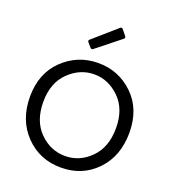

<svg xmlns="http://www.w3.org/2000/svg" viewBox="-173 -1125 1139 1263"><g transform="rotate(20 396.5 -493.5)"><path d="M450 -990Q454 -994 459 -994Q464 -994 469 -989L500 -951Q508 -941 499 -932L331 -798Q319 -791 312 -801L287 -830Q278 -841 289 -849ZM744 -362.5Q744 -198 645.5 -95.5Q547 7 397.5 7Q248 7 148 -96.5Q48 -200 48 -363.5Q48 -527 151 -625.5Q254 -724 397 -724Q540 -724 642 -625.5Q744 -527 744 -362.5ZM218.5 -150.5Q295 -74 397 -74Q499 -74 575 -150.5Q651 -227 651 -360.5Q651 -494 573.5 -569.5Q496 -645 397 -645Q298 -645 220 -569.5Q142 -494 142 -360.5Q142 -227 218.5 -150.5Z"/></g></svg>

Font: Sanchez
Style: Regular
Weight: 400
Designer: Daniel Hernández
Foundry: LatinoType
Version: Version 1.001